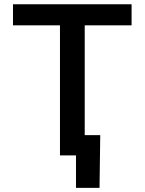

<svg xmlns="http://www.w3.org/2000/svg" viewBox="-20 -748 696 924"><path d="M42.5 -626V-727.5H613.3V-626H387.7V0H268.6V-626ZM345.7 156.2V0H306.6V-97.7H462.4L459 156.2Z"/></svg>

Font: Inter
Style: 540
Weight: 540
Designer: Rasmus Andersson
Foundry: rsms
Version: Version 4.001;git-66647c0bb